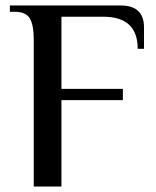

<svg xmlns="http://www.w3.org/2000/svg" viewBox="-20 -680 570 700"><path d="M103 -537Q103 -588 89 -612.5Q75 -637 33 -637H16V-660H420Q505 -660 505 -580V-502H482Q482 -619 357 -619H204V-356H428V-315H204V0H103Z"/></svg>

Font: El Messiri Medium
Style: Regular
Weight: 500
Designer: Mohamed Gaber
Foundry: Kief Type Foundry
Version: Version 2.007